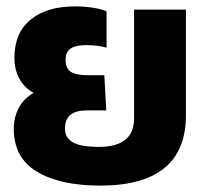

<svg xmlns="http://www.w3.org/2000/svg" viewBox="-20 -570 640 600"><path d="M23 -168Q23 -203 38.5 -232.5Q54 -262 85 -280Q58 -294 41.5 -322.5Q25 -351 25 -389Q25 -467 75.5 -508.5Q126 -550 214 -550Q273 -550 313 -535V-421Q286 -429 249 -429Q217 -429 201 -418.5Q185 -408 185 -383Q185 -356 201.5 -345.5Q218 -335 253 -335H306L312 -225H252Q217 -225 200 -211Q183 -197 183 -168Q183 -139 208 -125Q233 -111 289 -111Q399 -111 399 -200V-540H561V-210Q561 10 293 10Q168 10 95.5 -33.5Q23 -77 23 -168Z"/></svg>

Font: Kanit SemiBold
Style: Regular
Weight: 600
Designer: Katatrad Team
Foundry: CadsonDemak
Version: Version 1.030